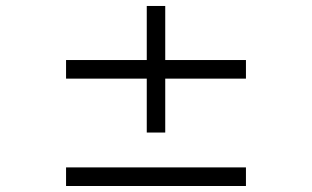

<svg xmlns="http://www.w3.org/2000/svg" viewBox="-20 -620 1040 640"><path d="M200.2 0V-62H799.8V0ZM530.8 -357.9V-178.2H469.2V-357.9H200.2V-419.9H469.2V-600.1H530.8V-419.9H799.8V-357.9Z"/></svg>

Font: Charis SIL Afr
Style: Bold
Weight: 700
Foundry: SIL International
Version: Version 5.000